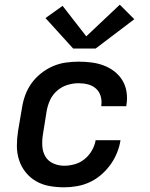

<svg xmlns="http://www.w3.org/2000/svg" viewBox="-20 -791 640 819"><path d="M254 8Q222 8 191 2.5Q160 -3 134 -18Q108 -33 89.5 -56Q71 -79 61.5 -108Q52 -137 52 -168.5Q52 -200 57 -232L74 -332Q78 -359 88 -386Q98 -413 115 -436.5Q132 -460 155.5 -478.5Q179 -497 205.5 -508.5Q232 -520 260 -524Q288 -528 315 -528Q343 -528 370.5 -524.5Q398 -521 423 -511.5Q448 -502 468.5 -486Q489 -470 502.5 -447.5Q516 -425 520 -397.5Q524 -370 519 -342Q519 -341 519 -340Q519 -339 519 -338H412Q412 -339 412 -339.5Q412 -340 412 -340Q415 -361 409.5 -380.5Q404 -400 389.5 -413Q375 -426 355.5 -431Q336 -436 315 -436Q291 -436 267 -428.5Q243 -421 223.5 -404Q204 -387 193.5 -364Q183 -341 179 -317L163 -217Q159 -192 160.5 -167.5Q162 -143 173.5 -123.5Q185 -104 207 -94Q229 -84 254 -84Q276 -84 299 -90.5Q322 -97 341 -112.5Q360 -128 372 -149Q384 -170 388 -193H494Q490 -166 479 -139Q468 -112 451 -88.5Q434 -65 411.5 -45.5Q389 -26 363 -14Q337 -2 309 3Q281 8 254 8ZM388 -584H292L174 -714L247 -766L348 -636L491 -771L553 -709Z"/></svg>

Font: Iosevka SS04 SmBd Ex Obl
Style: Regular
Weight: 600
Width: 7
Italic angle: -9°
Monospace: yes
Designer: Belleve Invis
Foundry: Belleve Invis
Version: Version 19.0.0; ttfautohint (v1.8.4)